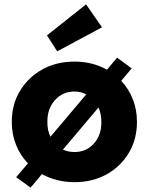

<svg xmlns="http://www.w3.org/2000/svg" viewBox="-20 -824 681 879"><path d="M120 35 54 -13 108 -76Q73 -112 53.5 -160.5Q34 -209 34 -266Q34 -346 71.5 -408Q109 -470 173.5 -506Q238 -542 321 -542Q403 -542 470 -505L516 -560L583 -511L535 -454Q569 -418 588 -370Q607 -322 607 -266Q607 -186 569.5 -123.5Q532 -61 467.5 -25.5Q403 10 321 10Q280 10 242 0.5Q204 -9 172 -27ZM197 -266Q196 -229 211 -198L375 -392Q350 -405 321 -405Q267 -405 231.5 -365.5Q196 -326 197 -266ZM321 -128Q375 -128 410 -167Q445 -206 444 -266Q444 -302 431 -332L268 -139Q293 -128 321 -128ZM242 -589 195 -662 374 -804 447 -699Z"/></svg>

Font: Lexend
Style: Bold
Weight: 700
Designer: Bonnie Shaver-Troup, Thomas Jockin
Foundry: Lexend
Version: Version 1.007; ttfautohint (v1.8.3)